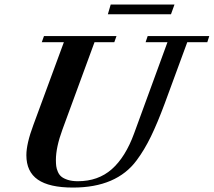

<svg xmlns="http://www.w3.org/2000/svg" viewBox="-20 -824 954 857"><path d="M461.4 -760.3 474.1 -803.7H758.8L743.2 -760.3ZM305.7 13.2Q200.2 13.2 148.9 -22.2Q97.7 -57.6 97.7 -131.3Q97.7 -182.6 128.9 -266.1L265.1 -635.7H166.5L176.3 -663.1H500L490.2 -635.7H401.9L258.8 -246.1Q229.5 -166.5 229.5 -109.9Q229.5 -94.2 231 -82.5Q232.4 -70.8 238.3 -57.1Q244.1 -43.5 254.4 -35.2Q264.6 -26.9 283.2 -21Q301.8 -15.1 327.6 -15.1Q418 -15.1 479 -68.8Q540 -122.6 578.6 -228.5L727.5 -635.7H629.9L639.2 -663.1H914.1L905.3 -635.7H815.9L714.8 -360.8Q682.6 -274.4 653.6 -214.6Q624.5 -154.8 590.3 -108.9Q500.5 13.2 305.7 13.2Z"/></svg>

Font: Elstob 18pt
Style: Bold Italic
Weight: 700
Italic angle: -20°
Designer: Peter S. Baker
Version: Version 1.015